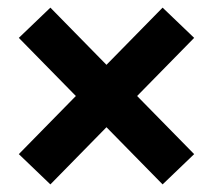

<svg xmlns="http://www.w3.org/2000/svg" viewBox="-20 -589 561 508"><path d="M113.3 -101.1 29.8 -181.2 180.7 -335 29.8 -488.8 113.3 -568.8 261.7 -417.5 410.2 -568.8 493.7 -488.8 342.8 -335 493.7 -181.2 410.2 -101.1 261.7 -252.4Z"/></svg>

Font: Robotiche
Style: Bold
Weight: 700
Designer: Google
Version: Version 2.001